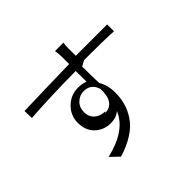

<svg xmlns="http://www.w3.org/2000/svg" viewBox="-185 -1018 1332 1332"><g transform="rotate(-45 481.0 -352.0)"><path d="M450.2 -231.4C419.9 -231.4 394.5 -240.2 374 -257.8C353.5 -275.4 342.8 -299.8 342.8 -331.1C342.8 -362.3 352.5 -387.7 373 -407.2C393.6 -426.8 417 -436.5 444.3 -436.5C491.2 -436.5 522.5 -413.1 537.1 -366.2C540 -320.3 533.2 -285.2 516.6 -260.7C500 -236.3 475.6 -223.6 444.3 -223.6ZM599.6 -586.9C730.5 -586.9 826.2 -585 886.7 -581.1V-648.4C856.4 -648.4 760.7 -648.4 599.6 -648.4H579.1C579.1 -683.6 579.1 -707 579.1 -717.8C579.1 -739.3 580.1 -757.8 583 -773.4H500C502.9 -762.7 504.9 -743.2 505.9 -713.9C505.9 -708 505.9 -696.3 505.9 -678.7C505.9 -661.1 505.9 -648.4 505.9 -640.6C448.2 -639.6 365.2 -637.7 256.8 -634.8C148.4 -631.8 82 -629.9 56.6 -628.9L58.6 -558.6C200.2 -568.4 348.6 -573.2 503.9 -574.2L504.9 -468.8C482.4 -477.5 458 -481.4 432.6 -481.4C385.7 -481.4 345.7 -464.8 311.5 -431.6C277.3 -398.4 259.8 -357.4 259.8 -309.6C259.8 -258.8 275.4 -218.8 306.6 -189.5C337.9 -160.2 376 -145.5 420.9 -145.5C457 -145.5 486.3 -155.3 509.8 -175.8C473.6 -85.9 384.8 -24.4 244.1 8.8L306.6 68.4C361.3 51.8 408.2 30.3 447.3 4.9C486.3 -20.5 515.6 -48.8 536.1 -80.1C556.6 -111.3 571.3 -142.6 580.1 -174.8C588.9 -207 592.8 -241.2 592.8 -276.4C592.8 -323.2 582 -364.3 560.5 -400.4C558.6 -460 557.6 -514.6 557.6 -564.5Z"/></g></svg>

Font: Gen Shin Gothic P Normal
Style: Regular
Weight: 300
Designer: [Source Han Sans]
Ryoko NISHIZUKA  (kana & ideographs); Paul D. Hunt (Latin, Greek & Cyrillic); Wenlong ZHANG  (bopomofo
Version: Version 1.002.20150607